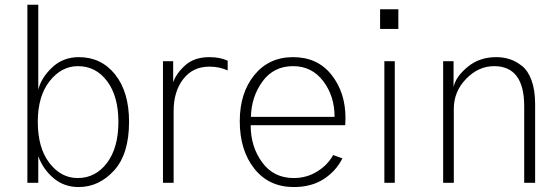

<svg xmlns="http://www.w3.org/2000/svg" viewBox="-20 -753 2308 791"><path d="M92.8 0V-733.4H137.7V-383.8Q150.4 -433.6 195.3 -475.6Q240.2 -517.6 304.7 -517.6Q397.5 -517.6 454.6 -445.8Q511.7 -374 511.7 -251Q511.7 -118.2 449.7 -50.3Q387.7 17.6 303.7 17.6Q244.1 17.6 200.7 -19Q157.2 -55.7 137.7 -109.4V0ZM135.7 -251Q135.7 -143.6 183.6 -81.5Q231.4 -19.5 299.8 -19.5Q374 -19.5 420.9 -82Q467.8 -144.5 467.8 -251Q467.8 -356.4 421.4 -418.5Q375 -480.5 300.8 -480.5Q233.4 -480.5 184.6 -418.9Q135.7 -357.4 135.7 -251Z M651.4 0V-501H693.4V-414.1Q707 -452.1 744.1 -484.9Q781.2 -517.6 842.8 -517.6Q886.7 -517.6 918 -502.9V-462.9Q882.8 -478.5 842.8 -478.5Q774.4 -478.5 734.9 -427.2Q695.3 -376 695.3 -295.9V0Z M967.8 -253.9Q967.8 -370.1 1027.8 -443.8Q1087.9 -517.6 1187.5 -517.6Q1288.1 -517.6 1345.7 -444.8Q1403.3 -372.1 1403.3 -266.6Q1403.3 -260.7 1402.8 -252Q1402.3 -243.2 1402.3 -237.3H1012.7Q1012.7 -148.4 1060.1 -84Q1107.4 -19.5 1190.4 -19.5Q1243.2 -19.5 1286.6 -46.4Q1330.1 -73.2 1352.5 -114.3L1390.6 -100.6Q1364.3 -47.9 1313.5 -15.1Q1262.7 17.6 1190.4 17.6Q1087.9 17.6 1027.8 -58.1Q967.8 -133.8 967.8 -253.9ZM1013.7 -271.5H1358.4Q1358.4 -357.4 1311.5 -418.9Q1264.6 -480.5 1187.5 -480.5Q1107.4 -480.5 1061.5 -417.5Q1015.6 -354.5 1013.7 -271.5Z M1545.9 -633.8V-714.8H1621.1V-633.8ZM1563.5 0V-501H1606.4V0Z M1805.7 0V-501H1848.6V-397.5H1849.6Q1858.4 -437.5 1906.7 -477.5Q1955.1 -517.6 2024.4 -517.6Q2053.7 -517.6 2079.6 -509.3Q2105.5 -501 2130.4 -481.4Q2155.3 -461.9 2169.9 -421.9Q2184.6 -381.8 2184.6 -324.2V0H2139.6V-315.4Q2139.6 -480.5 2015.6 -480.5Q1951.2 -480.5 1900.4 -428.2Q1849.6 -376 1849.6 -304.7V0Z"/></svg>

Font: Gothic A1 ExtraLight
Style: Regular
Weight: 275
Designer: HanYang I&C Co.,Ltd.
Foundry: HanYang I&C Co.,Ltd.
Version: Version 2.50